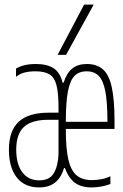

<svg xmlns="http://www.w3.org/2000/svg" viewBox="-20 -810 540 840"><path d="M151 10Q88 10 53.5 -33.5Q19 -77 19 -155Q19 -238 62 -277.5Q105 -317 192 -317H248V-286H193Q119 -286 85 -255Q51 -224 51 -155Q51 -92 77.5 -56.5Q104 -21 152 -21Q197 -21 215.5 -52.5Q234 -84 236 -136V-340Q236 -403 227 -437.5Q218 -472 196 -485Q174 -498 135 -498Q109 -498 88.5 -493Q68 -488 50 -474V-510Q67 -520 88.5 -525Q110 -530 137 -530Q186 -530 214.5 -511.5Q243 -493 254 -448H258Q272 -491 296.5 -510.5Q321 -530 360 -530Q405 -530 431.5 -505.5Q458 -481 469.5 -426Q481 -371 481 -280V-246H256V-277H460L450 -263V-279Q450 -362 441 -409.5Q432 -457 412.5 -477.5Q393 -498 359 -498Q325 -498 305.5 -477.5Q286 -457 277 -409.5Q268 -362 268 -279V-241Q268 -160 279 -112Q290 -64 315 -43Q340 -22 382 -22Q402 -22 423.5 -26Q445 -30 463 -39V-5Q445 2 423 6Q401 10 381 10Q335 10 307.5 -10.5Q280 -31 264 -75H260Q248 -33 221 -11.5Q194 10 151 10ZM269 -570H232L348 -790H390Z"/></svg>

Font: M PLUS Code Latin ExtraLight
Style: Regular
Weight: 250
Designer: Coji Morishita
Foundry: UNDERFOREST DESIGN
Version: Version 1.002; ttfautohint (v1.8.3)